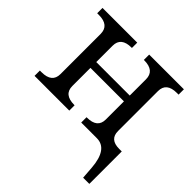

<svg xmlns="http://www.w3.org/2000/svg" viewBox="-191 -698 1071 1071"><g transform="rotate(45 344.0 -163.0)"><path d="M391.1 0H514.2C571.8 0 604 45.9 610.8 137.2L616.2 210H665V-45.9H644C594.7 -45.9 569.8 -67.9 569.8 -111.8V-426.8C569.8 -471.7 597.2 -494.1 651.9 -494.1H665V-536.1H391.1V-494.1H394C448.7 -494.1 476.1 -471.2 476.1 -425.8V-297.9H211.9V-426.8C211.9 -471.7 239.3 -494.1 293.9 -494.1H296.9V-536.1H22.9V-494.1H36.1C90.8 -494.1 118.2 -471.2 118.2 -425.8V-108.9C118.2 -64.5 90.8 -42 36.1 -42H22.9V0H296.9V-42H293.9C239.3 -42 211.9 -64.5 211.9 -108.9V-252H476.1V-108.9C476.1 -64.5 448.7 -42 394 -42H391.1Z"/></g></svg>

Font: The Erased English
Style: Regular
Weight: 400
Designer: Monotype Design team + ligartures altered by 180 Amsterdam
Foundry: Monotype Imaging Inc.
Version: Version 1.030;Glyphs 3.1.2 (3151)